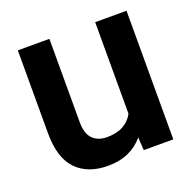

<svg xmlns="http://www.w3.org/2000/svg" viewBox="-102 -638 754 751"><g transform="rotate(-20 274.5 -262.5)"><path d="M499.7 0H376.7L373.3 -54Q348.3 -23.3 311.2 -6.7Q274 10 225.3 10Q141.3 10 94.3 -38.7Q47.3 -87.3 47.3 -190V-535.3H178.7V-189Q178.7 -140.3 200.7 -118.5Q222.7 -96.7 259.3 -96.7Q300.3 -96.7 327.7 -111.8Q355 -127 369.3 -154.3V-535.3H499.7Z"/></g></svg>

Font: FreesentationVF
Style: Regular
Weight: 400
Designer: glyphs from Roboto by Christian Robertson / Hangul glyphs from Noto Sans CJK(Source Han Sans) by Jang Soo-young and Kang
Foundry: PT&
Version: Version 2.001;Glyphs 3.3.1 (3343)